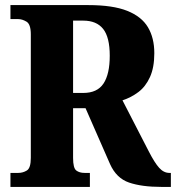

<svg xmlns="http://www.w3.org/2000/svg" viewBox="-20 -734 691 754"><path d="M21 0V-55H52Q70 -55 85.5 -64.5Q101 -74 101 -114V-599Q101 -639 84 -649Q67 -659 52 -659H21V-714H327Q423 -714 479.5 -691.5Q536 -669 561 -627Q586 -585 586 -525Q586 -469 569 -431.5Q552 -394 523.5 -372.5Q495 -351 461 -340L564 -140Q587 -95 605 -75Q623 -55 645 -55H651V0H613Q537 0 487 -17Q437 -34 412 -90L316 -309H267V-114Q267 -74 279.5 -64.5Q292 -55 312 -55H333V0ZM307 -369Q362 -369 386.5 -406Q411 -443 411 -515Q411 -588 385 -620.5Q359 -653 307 -653H267V-369Z"/></svg>

Font: Noto Serif Armenian Condensed ExtraBold
Style: Regular
Weight: 800
Width: 3
Designer: Monotype Design Team
Foundry: Monotype Imaging Inc.
Version: Version 2.008; ttfautohint (v1.8.4.7-5d5b)